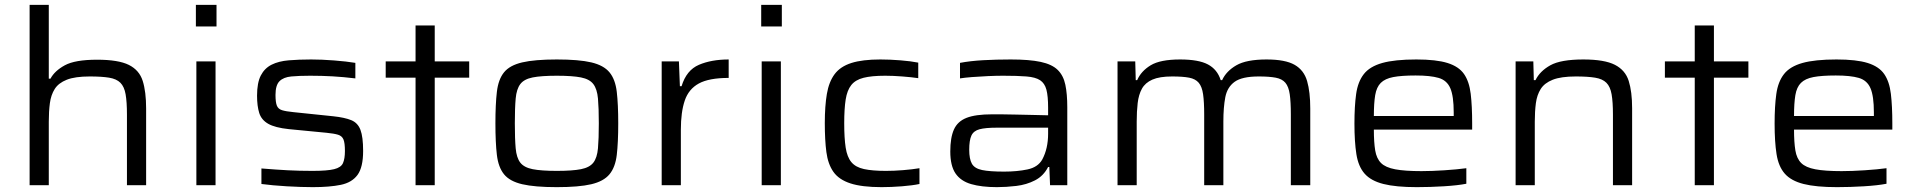

<svg xmlns="http://www.w3.org/2000/svg" viewBox="-20 -763 7893 791"><path d="M102 0V-743H181V-439H188Q205 -471 247 -494Q289 -517 380 -517Q468 -517 511 -495.5Q554 -474 568 -429.5Q582 -385 582 -316V0H503V-291Q503 -343 497.5 -374.5Q492 -406 476 -422Q460 -438 429.5 -443Q399 -448 350 -448Q289 -448 255 -434.5Q221 -421 205.5 -396.5Q190 -372 185.5 -338Q181 -304 181 -262V0Z M787 -654V-743H872V-654ZM789 0V-510H868V0Z M1269 8Q1221 8 1161.5 4.5Q1102 1 1057 -5V-69Q1118 -64 1166 -61.5Q1214 -59 1268 -59Q1328 -59 1356.5 -66Q1385 -73 1393 -91Q1401 -109 1401 -141Q1401 -174 1395 -188.5Q1389 -203 1372.5 -208Q1356 -213 1325 -216L1170 -231Q1113 -237 1085 -253Q1057 -269 1048 -297.5Q1039 -326 1039 -369Q1039 -422 1054.5 -452Q1070 -482 1099 -496.5Q1128 -511 1169.5 -514.5Q1211 -518 1262 -518Q1305 -518 1356.5 -514Q1408 -510 1444 -504V-440Q1394 -446 1350 -448.5Q1306 -451 1258 -451Q1212 -451 1180 -448Q1148 -445 1131.5 -428.5Q1115 -412 1115 -372Q1115 -342 1120.5 -328Q1126 -314 1142 -309Q1158 -304 1189 -301L1353 -284Q1400 -279 1427 -268Q1454 -257 1465 -228Q1476 -199 1476 -141Q1476 -74 1453 -42.5Q1430 -11 1384 -1.5Q1338 8 1269 8Z M1692 0V-443H1569V-510H1692V-658H1771V-510H1913V-443H1771V0Z M2274 8Q2183 8 2131.5 -4Q2080 -16 2056.5 -45Q2033 -74 2027 -125Q2021 -176 2021 -255Q2021 -333 2027 -384.5Q2033 -436 2056.5 -465Q2080 -494 2131.5 -506Q2183 -518 2274 -518Q2365 -518 2416 -506Q2467 -494 2491 -465Q2515 -436 2521 -384.5Q2527 -333 2527 -255Q2527 -176 2521 -125Q2515 -74 2491 -45Q2467 -16 2416 -4Q2365 8 2274 8ZM2274 -59Q2338 -59 2373.5 -66Q2409 -73 2424.5 -93Q2440 -113 2443.5 -152Q2447 -191 2447 -255Q2447 -318 2443.5 -357Q2440 -396 2424.5 -416.5Q2409 -437 2373.5 -444Q2338 -451 2274 -451Q2210 -451 2174.5 -444Q2139 -437 2123.5 -416.5Q2108 -396 2104.5 -357Q2101 -318 2101 -255Q2101 -191 2104.5 -152Q2108 -113 2123.5 -93Q2139 -73 2174.5 -66Q2210 -59 2274 -59Z M2706 0V-510H2777L2781 -408H2788Q2808 -474 2859.5 -496Q2911 -518 2982 -518V-442Q2901 -442 2859 -419Q2817 -396 2801 -348.5Q2785 -301 2785 -229V0Z M3116 -654V-743H3201V-654ZM3118 0V-510H3197V0Z M3612 8Q3531 8 3483.5 -7.5Q3436 -23 3413.5 -55Q3391 -87 3384.5 -136.5Q3378 -186 3378 -256Q3378 -326 3386.5 -376Q3395 -426 3418.5 -457.5Q3442 -489 3487.5 -503.5Q3533 -518 3607 -518Q3646 -518 3689.5 -514.5Q3733 -511 3763 -505V-441Q3736 -445 3697.5 -448Q3659 -451 3627 -451Q3571 -451 3537.5 -442.5Q3504 -434 3487 -412.5Q3470 -391 3464 -353Q3458 -315 3458 -255Q3458 -194 3464 -155Q3470 -116 3487.5 -95Q3505 -74 3539.5 -66.5Q3574 -59 3630 -59Q3663 -59 3700.5 -62Q3738 -65 3768 -70V-5Q3740 1 3696 4.5Q3652 8 3612 8Z M4087 8Q4024 8 3981 -4.5Q3938 -17 3916.5 -48.5Q3895 -80 3895 -139Q3895 -196 3910 -229.5Q3925 -263 3962 -277.5Q3999 -292 4067 -292Q4079 -292 4104.5 -292Q4130 -292 4164 -291Q4198 -290 4233 -289.5Q4268 -289 4298 -288V-320Q4298 -367 4291 -393.5Q4284 -420 4265 -432.5Q4246 -445 4209 -448Q4172 -451 4113 -451Q4085 -451 4050.5 -449.5Q4016 -448 3984.5 -445.5Q3953 -443 3935 -440V-504Q3977 -512 4030.5 -515Q4084 -518 4144 -518Q4221 -518 4267.5 -508Q4314 -498 4337.5 -475Q4361 -452 4369 -414Q4377 -376 4377 -321V0H4306L4303 -75H4298Q4279 -38 4244 -20Q4209 -2 4167 3Q4125 8 4087 8ZM4117 -56Q4170 -56 4213 -65Q4256 -74 4274 -106Q4298 -151 4298 -212V-237H4087Q4040 -237 4015.5 -230.5Q3991 -224 3982 -204.5Q3973 -185 3973 -146Q3973 -108 3984 -88.5Q3995 -69 4026 -62.5Q4057 -56 4117 -56Z M4584 0V-510H4657L4659 -433H4665Q4681 -470 4720.5 -494Q4760 -518 4842 -518Q4918 -518 4956.5 -497.5Q4995 -477 5009 -433H5015Q5032 -470 5073.5 -494Q5115 -518 5198 -518Q5275 -518 5313.5 -496Q5352 -474 5365 -429Q5378 -384 5378 -316V0H5298V-291Q5298 -343 5293.5 -374.5Q5289 -406 5275.5 -422Q5262 -438 5235.5 -443Q5209 -448 5166 -448Q5097 -448 5066.5 -426Q5036 -404 5028 -362.5Q5020 -321 5020 -262V0H4941V-291Q4941 -343 4936.5 -374.5Q4932 -406 4918.5 -422Q4905 -438 4879 -443Q4853 -448 4809 -448Q4757 -448 4727.5 -435Q4698 -422 4684.5 -397.5Q4671 -373 4667 -338.5Q4663 -304 4663 -262V0Z M5817 8Q5731 8 5679.5 -5Q5628 -18 5602 -47.5Q5576 -77 5568 -128Q5560 -179 5560 -254Q5560 -325 5567 -375.5Q5574 -426 5598.5 -457.5Q5623 -489 5674.5 -503.5Q5726 -518 5815 -518Q5897 -518 5943.5 -503.5Q5990 -489 6011.5 -458Q6033 -427 6039 -376.5Q6045 -326 6045 -254V-229H5640Q5640 -177 5645.5 -143.5Q5651 -110 5669.5 -91.5Q5688 -73 5728 -65.5Q5768 -58 5836 -58Q5878 -58 5931 -61.5Q5984 -65 6021 -70V-6Q5985 1 5928 4.5Q5871 8 5817 8ZM5640 -285H5969V-300Q5969 -367 5955 -399.5Q5941 -432 5907 -442Q5873 -452 5812 -452Q5754 -452 5720 -445.5Q5686 -439 5668.5 -421.5Q5651 -404 5645.5 -371Q5640 -338 5640 -285Z M6224 0V-510H6297L6299 -433H6306Q6324 -470 6367 -494Q6410 -518 6503 -518Q6590 -518 6633 -496Q6676 -474 6690 -429.5Q6704 -385 6704 -317V0H6625V-291Q6625 -343 6619.5 -374.5Q6614 -406 6598 -422Q6582 -438 6551.5 -443Q6521 -448 6472 -448Q6411 -448 6377 -434.5Q6343 -421 6327.5 -396.5Q6312 -372 6307.5 -338Q6303 -304 6303 -262V0Z M6962 0V-443H6839V-510H6962V-658H7041V-510H7183V-443H7041V0Z M7548 8Q7462 8 7410.5 -5Q7359 -18 7333 -47.5Q7307 -77 7299 -128Q7291 -179 7291 -254Q7291 -325 7298 -375.5Q7305 -426 7329.5 -457.5Q7354 -489 7405.5 -503.5Q7457 -518 7546 -518Q7628 -518 7674.5 -503.5Q7721 -489 7742.5 -458Q7764 -427 7770 -376.5Q7776 -326 7776 -254V-229H7371Q7371 -177 7376.5 -143.5Q7382 -110 7400.5 -91.5Q7419 -73 7459 -65.5Q7499 -58 7567 -58Q7609 -58 7662 -61.5Q7715 -65 7752 -70V-6Q7716 1 7659 4.5Q7602 8 7548 8ZM7371 -285H7700V-300Q7700 -367 7686 -399.5Q7672 -432 7638 -442Q7604 -452 7543 -452Q7485 -452 7451 -445.5Q7417 -439 7399.5 -421.5Q7382 -404 7376.5 -371Q7371 -338 7371 -285Z"/></svg>

Font: Saira Expanded
Style: Regular
Weight: 400
Width: 7
Designer: Hector Gatti with collaboration of the Omnibus-Type team
Foundry: Omnibus-Type
Version: Version 1.100; ttfautohint (v1.8.3)